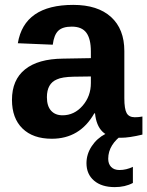

<svg xmlns="http://www.w3.org/2000/svg" viewBox="-20 -558 603 786"><path d="M192 10Q115 10 72 -32Q29 -74 29 -149Q29 -231 82.5 -274Q136 -317 238 -318L352 -320V-347Q352 -399 333.5 -424Q315 -449 274 -449Q236 -449 218.5 -432Q201 -415 196 -375L53 -381Q79 -538 280 -538Q380 -538 434.5 -488.5Q489 -439 489 -349V-156Q489 -112 498.5 -95Q508 -78 532 -78Q548 -78 563 -81V-7Q509 6 475 6Q425 6 399.5 -19Q374 -44 369 -94H366Q307 10 192 10ZM352 -218V-245L281 -244Q234 -243 213 -233Q172 -216 172 -160Q172 -124 189 -105Q206 -86 236 -86Q284 -86 318 -125Q352 -164 352 -218ZM450 208Q396 208 365 181.5Q334 155 334 110Q334 73 355.5 40.5Q377 8 412 -10H486Q423 33 423 92Q423 113 435 125.5Q447 138 469 138Q497 138 524 125V191Q492 208 450 208Z"/></svg>

Font: Libra Sans
Style: Bold
Weight: 700
Foundry: Context Ltd
Version: Version 1.000